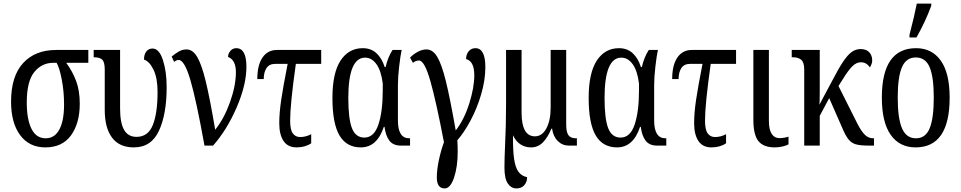

<svg xmlns="http://www.w3.org/2000/svg" viewBox="-20 -816 5383 1076"><path d="M42 -246Q42 -389 109.5 -462.5Q177 -536 295 -536H475V-464H351Q386 -417 406.5 -362.5Q427 -308 427 -235Q427 -125 378 -57.5Q329 10 234 10Q144 10 93 -58.5Q42 -127 42 -246ZM339 -230Q339 -304 326 -371Q313 -438 297 -464H279Q214 -464 172 -412Q130 -360 130 -242Q130 -147 156.5 -94Q183 -41 236 -41Q286 -41 312.5 -90Q339 -139 339 -230Z M567 -200V-426Q567 -468 553 -481.5Q539 -495 507 -495H505V-536H653V-208Q653 -127 675.5 -88Q698 -49 745 -49Q810 -49 836.5 -115.5Q863 -182 863 -301Q863 -378 840.5 -425Q818 -472 787 -482Q787 -511 800 -527.5Q813 -544 835 -544Q872 -544 893 -479.5Q914 -415 914 -327Q914 -177 871 -83.5Q828 10 730 10Q649 10 608 -44.5Q567 -99 567 -200Z M981 -480Q969 -480 956 -469L942 -499Q965 -518 984 -528.5Q1003 -539 1026 -539Q1060 -539 1085 -497Q1110 -455 1133 -360.5Q1156 -266 1186 -89Q1236 -151 1269 -243.5Q1302 -336 1302 -412Q1302 -480 1258 -497Q1258 -515 1271 -530.5Q1284 -546 1304 -546Q1361 -546 1361 -442Q1361 -341 1306.5 -214.5Q1252 -88 1174 0H1126Q1080 -255 1047 -367.5Q1014 -480 981 -480Z M1545 -125Q1545 -183 1556 -257Q1567 -331 1592 -458H1522Q1489 -458 1473.5 -434.5Q1458 -411 1458 -373H1422Q1422 -451 1451 -493.5Q1480 -536 1532 -536H1780V-458H1638Q1606 -232 1606 -139Q1606 -89 1621 -68.5Q1636 -48 1662 -48Q1694 -48 1724 -64V-13Q1690 10 1642 10Q1593 10 1569 -26Q1545 -62 1545 -125Z M1843 -267Q1843 -407 1888.5 -476.5Q1934 -546 2013 -546Q2059 -546 2089.5 -518Q2120 -490 2136 -440H2141Q2154 -497 2180 -536H2231Q2224 -504 2217 -444Q2210 -384 2210 -339V-141Q2210 -41 2273 -41H2278V0H2227Q2183 0 2162 -28Q2141 -56 2135 -105H2131Q2093 10 2002 10Q1922 10 1882.5 -57Q1843 -124 1843 -267ZM2125 -309V-348Q2116 -420 2089.5 -456.5Q2063 -493 2026 -493Q1932 -493 1932 -266Q1932 -150 1952.5 -97.5Q1973 -45 2022 -45Q2076 -45 2100.5 -117.5Q2125 -190 2125 -309Z M2428 178Q2428 136 2439.5 81.5Q2451 27 2468 -19Q2424 -249 2391.5 -363Q2359 -477 2328 -477Q2311 -477 2294 -464L2278 -493Q2296 -512 2321 -525.5Q2346 -539 2370 -539Q2405 -539 2430 -498Q2455 -457 2478.5 -362Q2502 -267 2534 -85Q2581 -145 2609.5 -235Q2638 -325 2638 -394Q2638 -473 2592 -485Q2592 -511 2606.5 -528.5Q2621 -546 2644 -546Q2700 -546 2700 -440Q2700 -368 2677 -289Q2654 -210 2617.5 -141.5Q2581 -73 2543 -30Q2545 4 2545 34Q2545 119 2524.5 179.5Q2504 240 2472 240Q2428 240 2428 178Z M2807 123Q2807 92 2808 64Q2809 36 2810 11Q2816 -113 2816 -225V-536H2903V-185Q2903 -52 2978 -52Q3018 -52 3042 -96.5Q3066 -141 3066 -214V-536H3153V-119Q3153 -76 3165.5 -58.5Q3178 -41 3207 -41H3213V0H3168Q3132 0 3106 -25.5Q3080 -51 3074 -95H3070Q3050 -46 3022.5 -18Q2995 10 2956 10Q2922 10 2896 -7.5Q2870 -25 2855 -58Q2854 26 2861 74Q2868 122 2885 146Q2902 170 2934 177Q2934 204 2918 222Q2902 240 2874 240Q2845 240 2826 212.5Q2807 185 2807 123Z M3279 -267Q3279 -407 3324.5 -476.5Q3370 -546 3449 -546Q3495 -546 3525.5 -518Q3556 -490 3572 -440H3577Q3590 -497 3616 -536H3667Q3660 -504 3653 -444Q3646 -384 3646 -339V-141Q3646 -41 3709 -41H3714V0H3663Q3619 0 3598 -28Q3577 -56 3571 -105H3567Q3529 10 3438 10Q3358 10 3318.5 -57Q3279 -124 3279 -267ZM3561 -309V-348Q3552 -420 3525.5 -456.5Q3499 -493 3462 -493Q3368 -493 3368 -266Q3368 -150 3388.5 -97.5Q3409 -45 3458 -45Q3512 -45 3536.5 -117.5Q3561 -190 3561 -309Z M3870 -125Q3870 -183 3881 -257Q3892 -331 3917 -458H3847Q3814 -458 3798.5 -434.5Q3783 -411 3783 -373H3747Q3747 -451 3776 -493.5Q3805 -536 3857 -536H4105V-458H3963Q3931 -232 3931 -139Q3931 -89 3946 -68.5Q3961 -48 3987 -48Q4019 -48 4049 -64V-13Q4015 10 3967 10Q3918 10 3894 -26Q3870 -62 3870 -125Z M4202 -145V-536H4289V-139Q4289 -90 4304.5 -66Q4320 -42 4348 -42Q4373 -42 4399 -50V-7Q4387 0 4365 5Q4343 10 4322 10Q4259 10 4230.5 -25Q4202 -60 4202 -145Z M4487 -427Q4487 -467 4470 -481Q4453 -495 4425 -495H4417V-536H4574V-305Q4574 -239 4572 -229L4642 -360Q4679 -432 4705 -470.5Q4731 -509 4753.5 -525Q4776 -541 4803 -541Q4835 -541 4851.5 -523Q4868 -505 4868 -477Q4868 -459 4855 -438Q4836 -467 4805 -467Q4779 -467 4756.5 -444.5Q4734 -422 4705 -375L4679 -334L4785 -123Q4807 -80 4827 -60.5Q4847 -41 4873 -41H4878V0H4852Q4802 0 4777 -7Q4752 -14 4735 -35Q4718 -56 4698 -104L4627 -266L4574 -167V0H4487Z M4922 -269Q4922 -546 5114 -546Q5203 -546 5252.5 -476Q5302 -406 5302 -269Q5302 10 5111 10Q5021 10 4971.5 -60.5Q4922 -131 4922 -269ZM5213 -269Q5213 -384 5190 -439Q5167 -494 5112 -494Q5058 -494 5034.5 -439Q5011 -384 5011 -269Q5011 -153 5035 -97Q5059 -41 5113 -41Q5167 -41 5190 -97Q5213 -153 5213 -269ZM5077 -621Q5105 -729 5118 -796H5199V-784Q5166 -694 5116 -606H5077Z"/></svg>

Font: Noto Serif Cond
Style: Regular
Weight: 400
Width: 3
Designer: Monotype Design Team
Foundry: Monotype Imaging Inc.
Version: Version 1.001